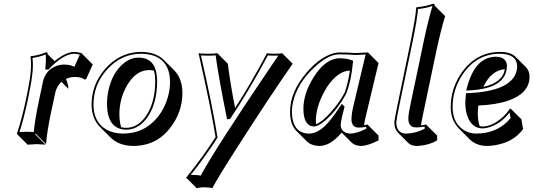

<svg xmlns="http://www.w3.org/2000/svg" viewBox="-20 -718 2866 1032"><path d="M310.1 -278.3Q289.6 -258.8 279.3 -229L256.3 -123.5Q231.9 -8.8 227.5 56.6L170.9 0L168 2.9L224.6 59.6Q222.7 59.6 177.7 56.6Q177.7 56.6 128.4 59.6L71.8 2.9L70.8 0Q95.2 -70.3 119.1 -180.2L129.9 -234.9Q153.8 -349.6 144 -413.1L146 -416Q188 -420.4 228 -437Q232.9 -436.5 234.4 -435.5Q235.8 -432.1 235.8 -426.8L273.4 -389.6Q334 -438.5 379.4 -439Q397.9 -438.5 418.9 -432.1L421.9 -428.2L478.5 -371.6L442.9 -292.5L434.6 -290.5Q418.5 -304.7 379.4 -304.2Q356.9 -303.7 334.5 -293.9Q348.6 -259.8 347.2 -240.7ZM223.1 -344.2 224.1 -355Q228 -394 226.1 -425.3Q190.4 -411.6 154.8 -406.7Q162.6 -341.8 139.6 -232.9L128.9 -178.2Q106.4 -73.7 84.5 -8.3Q102.1 -9.8 121.1 -9.8Q144 -9.8 161.6 -7.8Q167 -71.8 190.4 -182.1L212.9 -288.6V-289.1Q225.6 -325.2 250.5 -345.7Q284.2 -370.6 322.8 -371.1Q361.8 -370.6 379.4 -358.4L409.2 -424.3Q394.5 -428.7 379.4 -429.2Q332 -429.2 267.6 -371.1Q253.9 -358.9 243.7 -347.2L240.7 -343.8Z M543.9 -346.2Q618.2 -432.1 723.6 -438.5Q731.4 -439 738.3 -439Q817.4 -438.5 860.4 -396L917 -339.4Q960.4 -294.9 960.4 -217.8Q960.4 -113.3 892.1 -27.3Q867.7 2.9 839.4 23.4Q779.8 65.9 697.3 66.4Q619.6 65.9 574.2 21L517.6 -35.2Q472.7 -81.5 472.2 -155.8Q472.7 -263.7 543.9 -346.2ZM781.2 -341.3Q711.4 -341.3 662.6 -258.8Q639.2 -218.8 628.9 -171.4Q621.6 -136.7 621.6 -103.5Q622.1 -62 631.3 -34.2Q644.5 -31.2 658.7 -30.8Q715.3 -31.7 756.3 -83Q814 -157.2 814.5 -282.7Q814 -315.4 807.1 -338.4Q794.9 -341.3 781.2 -341.3ZM724.6 -408.2Q816.4 -408.2 823.7 -300.3Q824.2 -291 824.7 -282.7Q824.2 -152.3 764.2 -76.7Q719.2 -21.5 658.7 -21Q555.7 -22.5 555.2 -160.2Q555.2 -195.3 562.5 -230Q583 -327.1 644.5 -377.4Q681.6 -408.2 724.6 -408.2ZM551.3 -339.8Q482.4 -259.3 482.4 -155.8Q482.4 -62 551.8 -21.5Q589.4 -0.5 640.6 0Q720.7 -0.5 776.9 -41Q855 -97.7 883.3 -199.7Q893.6 -238.3 894 -274.4Q894 -392.1 799.3 -420.9Q771.5 -428.7 738.3 -429.2Q633.8 -429.2 557.1 -346.2Q553.7 -342.8 551.3 -339.8Z M1046.9 -432.1Q1061 -429.2 1098.1 -429.2Q1134.3 -429.2 1147.9 -432.1L1204.6 -375.5Q1215.8 -279.8 1243.7 -137.7Q1327.6 -267.6 1415 -432.1Q1425.3 -429.2 1453.1 -429.2Q1485.8 -429.2 1496.6 -432.1L1553.2 -375.5Q1442.9 -218.8 1256.3 72.3Q1151.4 235.8 1121.1 293.5Q1105.5 288.6 1073.2 288.6Q1054.7 289.1 1037.1 293.5L980.5 236.8Q1068.4 128.4 1138.7 19Q1113.3 -139.6 1051.3 -413.6Q1048.8 -424.3 1046.9 -432.1ZM1060.1 -419.9Q1120.6 -155.8 1147.9 13.2Q1148.4 16.1 1148.9 17.6L1149.4 21.5L1147.5 24.4Q1082 126 1004.9 222.7Q1011.7 222.2 1016.6 222.2Q1038.1 222.2 1059.1 225.6Q1134.8 84 1442.4 -370.1Q1462.4 -399.9 1476.1 -419.4Q1467.3 -418.9 1453.1 -418.9Q1430.7 -418.9 1419.9 -420.4Q1314 -222.2 1218.8 -82L1215.3 -77.6H1200.2L1198.7 -85.4Q1151.4 -322.3 1139.2 -420.4Q1124.5 -418.9 1098.1 -418.9Q1073.2 -418.9 1060.1 -419.9Z M1678.7 -50.3Q1719.2 -65.4 1779.3 -140.1Q1810.5 -179.2 1832 -219.2Q1849.1 -263.7 1860.8 -338.4Q1797.9 -337.9 1739.3 -252.9Q1681.6 -161.1 1677.7 -76.7Q1677.7 -61.5 1678.7 -50.3ZM1816.4 -5.4Q1756.8 65.9 1697.8 66.4Q1653.8 65.9 1628.4 41L1571.8 -15.6Q1539.1 -49.3 1539.1 -117.2Q1539.1 -224.6 1628.9 -329.1Q1700.2 -411.6 1772.9 -431.6Q1789.1 -436 1802.2 -436Q1856 -436 1881.8 -433.1Q1893.1 -432.6 1958 -436L2014.6 -379.4L1943.4 -81.5Q1939 -62 1937 -44.9Q1947.3 -46.9 1956.1 -48.8L1958 -45.9L2014.6 10.7V36.6Q1955.6 66.4 1919.4 66.4Q1888.2 65.4 1871.1 49.3ZM1877.4 -140.1 1945.3 -425.3Q1891.6 -421.4 1880.9 -422.9Q1853 -425.8 1802.2 -425.8Q1744.1 -425.8 1668 -354.5Q1577.6 -269.5 1554.7 -168Q1548.8 -141.1 1548.8 -117.2Q1550.8 -1.5 1641.1 0Q1697.3 0 1756.3 -73.7Q1777.3 -100.1 1810.5 -149.4L1817.4 -159.7L1832 -145L1817.9 -87.4Q1811 -60.1 1811 -43Q1815.9 -2.4 1862.8 0Q1897.9 -0.5 1948.2 -25.9V-36.6Q1925.8 -31.7 1908.2 -32.2Q1876.5 -32.2 1870.1 -63.5Q1869.1 -69.3 1869.1 -74.2Q1869.6 -105.5 1877.4 -140.1ZM1841.3 -215.3 1840.8 -214.4Q1790.5 -121.6 1723.6 -66.4Q1689 -38.6 1668 -38.1Q1611.3 -40 1610.8 -132.8Q1610.8 -216.8 1667 -304.7Q1725.6 -397 1794.9 -404.3Q1800.3 -404.8 1805.2 -404.8Q1844.7 -404.3 1870.6 -394L1877.9 -391.6L1877 -383.8Q1868.2 -284.7 1841.3 -215.3Z M2242.7 -43.9Q2247.6 -44.9 2256.8 -46.4Q2266.1 -47.9 2271 -48.8L2272.9 -45.9L2329.6 10.7V36.6Q2288.6 61.5 2231.4 65.9Q2224.1 66.4 2218.3 66.4Q2190.9 65.9 2174.8 50.8L2118.2 -5.9Q2100.1 -25.4 2099.6 -61Q2099.6 -72.8 2119.6 -168L2184.6 -481.9Q2215.3 -630.9 2216.8 -675.8L2219.7 -679.2Q2267.6 -683.1 2308.6 -698.2Q2312.5 -697.8 2314.5 -696.3Q2316.4 -692.9 2315.9 -688L2372.6 -631.3Q2350.1 -558.6 2325.2 -443.4L2253.4 -101.6Q2243.7 -54.7 2242.7 -43.9ZM2174.8 -82Q2174.8 -103 2187 -160.2L2258.8 -502Q2283.2 -616.2 2304.7 -686Q2267.6 -673.3 2226.6 -669.4Q2224.1 -621.6 2194.8 -480L2129.4 -166Q2109.9 -71.3 2109.9 -61Q2111.3 -1 2161.6 0Q2213.4 -0.5 2262.7 -25.9V-37.6Q2209.5 -28.3 2193.4 -38.1Q2179.7 -47.4 2175.8 -66.4Q2174.8 -74.2 2174.8 -82Z M2550.8 -150.9Q2548.3 -123 2547.9 -109.4Q2548.3 -68.8 2558.1 -40Q2566.4 -38.1 2574.7 -38.1Q2625 -38.1 2680.7 -87.4Q2706.1 -110.4 2720.2 -133.8L2726.1 -132.8L2782.7 -76.7Q2783.7 -72.8 2785.2 -61.5Q2789.1 -33.2 2792.5 -25.4Q2742.2 44.9 2644 62Q2619.6 66.4 2594.2 66.4Q2540 65.4 2503.4 29.8L2446.8 -26.9Q2402.8 -71.8 2402.8 -142.6Q2402.8 -246.1 2464.8 -332.5Q2543 -438.5 2668 -439Q2724.6 -438.5 2750.5 -413.1L2807.1 -356.9Q2826.2 -336.9 2826.2 -305.7Q2826.2 -217.8 2713.9 -177.7Q2648.4 -154.8 2550.8 -150.9ZM2578.1 -251Q2682.1 -273.9 2693.4 -346.2Q2619.1 -339.4 2578.1 -251ZM2483.9 -208.5 2484.9 -217.3H2493.7Q2721.7 -226.6 2754.9 -330.1Q2759.8 -345.7 2759.8 -362.3Q2757.3 -428.2 2668 -429.2Q2542 -429.2 2467.3 -318.8Q2412.6 -237.3 2412.6 -142.6Q2412.6 -62.5 2467.3 -22.5Q2498.5 -0.5 2537.6 0Q2641.6 0 2707.5 -64.5Q2717.3 -74.2 2724.6 -83.5Q2721.7 -94.2 2718.8 -113.8Q2678.2 -58.6 2616.2 -36.1Q2593.8 -28.3 2574.7 -27.8Q2516.6 -27.8 2492.7 -92.3Q2481 -124.5 2481 -166Q2481 -178.7 2483.9 -208.5ZM2704.6 -363.8Q2703.1 -241.2 2499.5 -231.9L2485.8 -231.4L2489.3 -244.6Q2530.3 -404.3 2634.8 -412.6Q2640.6 -413.1 2645 -413.1Q2703.6 -411.6 2704.6 -363.8Z"/></svg>

Font: Linux Biolinum Shadow O
Style: Italic
Weight: 400
Italic angle: -12°
Designer: Philipp H. Poll
Foundry: Philipp H. Poll
Version: Version 0.6.2